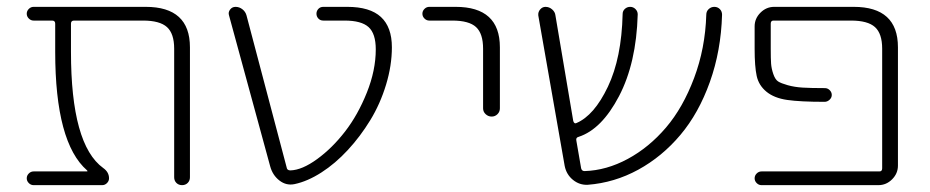

<svg xmlns="http://www.w3.org/2000/svg" viewBox="-20 -540 2712 560"><path d="M234 -40Q235 -40 235 -41Q235 -42 234 -43Q141 -124 141 -389V-471Q141 -480 132 -480H78Q70 -480 64 -486Q58 -492 58 -500Q58 -508 64 -514Q70 -520 78 -520H405Q534 -520 534 -402V-23Q534 -13 527.5 -6.5Q521 0 511 0Q501 0 494.5 -6.5Q488 -13 488 -23V-398Q488 -442 467 -461Q446 -480 397 -480H196Q187 -480 187 -471V-389Q187 -118 281 -50Q298 -38 298 -20Q298 -12 292 -6Q286 0 278 0H78Q70 0 64 -6Q58 -12 58 -20Q58 -28 64 -34Q70 -40 78 -40Z M768 -55 648 -495Q645 -504 651 -512Q657 -520 667 -520Q678 -520 687 -513Q696 -506 699 -495L816 -52Q817 -43 827 -43Q861 -44 905 -76Q949 -108 986.5 -156.5Q1024 -205 1050 -270Q1076 -335 1076 -396Q1076 -442 1055 -461Q1034 -480 985 -480H923Q914 -480 908.5 -486Q903 -492 903 -500Q903 -508 908.5 -514Q914 -520 923 -520H993Q1059 -520 1091 -490.5Q1123 -461 1123 -402Q1123 -349 1106 -293Q1089 -237 1060 -189.5Q1031 -142 994.5 -102.5Q958 -63 917.5 -37Q877 -11 839 -3Q815 2 795 -13.5Q775 -29 768 -55Z M1232 -480Q1224 -480 1218 -486Q1212 -492 1212 -500Q1212 -508 1218 -514Q1224 -520 1232 -520H1309Q1438 -520 1438 -402V-224Q1438 -214 1431 -207Q1424 -200 1414 -200Q1404 -200 1396.5 -207Q1389 -214 1389 -224V-398Q1389 -442 1368.5 -461Q1348 -480 1299 -480Z M1627 -56 1550 -495Q1549 -505 1555.5 -512.5Q1562 -520 1571 -520Q1582 -520 1590.5 -512.5Q1599 -505 1600 -495L1652 -187Q1655 -178 1661 -181Q1713 -203 1753 -287Q1793 -371 1796 -499Q1796 -508 1802.5 -514Q1809 -520 1818 -520Q1827 -520 1833.5 -513.5Q1840 -507 1840 -498Q1836 -356 1785.5 -259.5Q1735 -163 1668 -141Q1659 -139 1661 -130L1675 -49Q1677 -41 1685 -41Q1749 -43 1811 -76.5Q1873 -110 1922.5 -168Q1972 -226 2004.5 -312.5Q2037 -399 2040 -497Q2040 -507 2047 -513.5Q2054 -520 2063.5 -520Q2073 -520 2079.5 -513.5Q2086 -507 2086 -497Q2083 -392 2050.5 -301Q2018 -210 1964.5 -146.5Q1911 -83 1841.5 -45Q1772 -7 1694 -1Q1670 0 1651 -15.5Q1632 -31 1627 -56Z M2545 -40Q2553 -40 2553 -49V-398Q2553 -442 2532 -461Q2511 -480 2462 -480H2236Q2228 -480 2228 -471V-398Q2228 -369 2229 -354.5Q2230 -340 2235.5 -324Q2241 -308 2249.5 -302.5Q2258 -297 2277.5 -291.5Q2297 -286 2321 -284.5Q2345 -283 2386 -283Q2394 -283 2400 -277Q2406 -271 2406 -263Q2406 -255 2399.5 -249Q2393 -243 2385 -243Q2314 -243 2276 -248.5Q2238 -254 2215.5 -272.5Q2193 -291 2187 -318.5Q2181 -346 2181 -398V-463Q2181 -486 2198 -503Q2215 -520 2238 -520H2470Q2599 -520 2599 -402V-57Q2599 -34 2582 -17Q2565 0 2542 0H2201Q2193 0 2187 -6Q2181 -12 2181 -20Q2181 -28 2187 -34Q2193 -40 2201 -40Z"/></svg>

Font: Rounded Mplus 1c Light
Style: Regular
Weight: 300
Version: Version 1.059.20150529